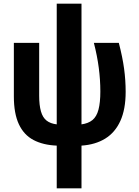

<svg xmlns="http://www.w3.org/2000/svg" viewBox="-20 -779 751 1039"><path d="M421 -106Q458 -111 480.5 -129.5Q503 -148 513 -186Q523 -224 523 -284Q523 -347 514.5 -412Q506 -477 488 -547H623Q643 -470 651.5 -407.5Q660 -345 660 -282Q660 -188 631.5 -125Q603 -62 549.5 -29Q496 4 421 9V240H287V9Q213 6 161 -21.5Q109 -49 82 -107Q55 -165 55 -257V-547H192V-261Q192 -210 201.5 -176.5Q211 -143 232 -126.5Q253 -110 287 -106V-759H421Z"/></svg>

Font: Noto Sans Display Condensed
Style: Bold
Weight: 700
Width: 3
Designer: Monotype Design Team
Foundry: Monotype Imaging Inc.
Version: Version 2.003